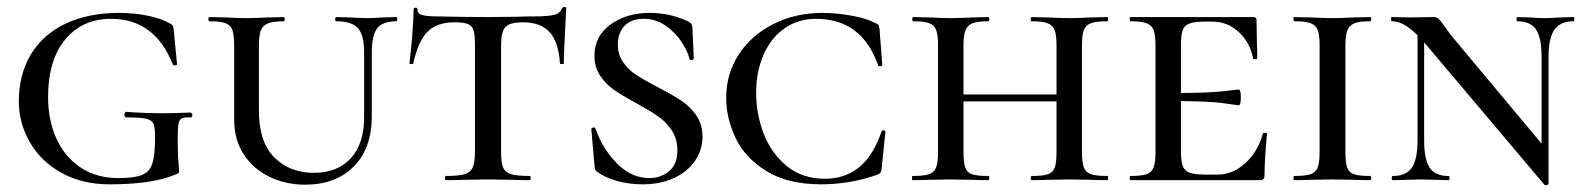

<svg xmlns="http://www.w3.org/2000/svg" viewBox="-20 -517 4559 551"><path d="M34 -226Q34 -304 69 -361.5Q104 -419 169 -449.5Q234 -480 322 -480Q365 -480 404 -472Q443 -464 469 -449Q475 -446 476.5 -441.5Q478 -437 479 -427L488 -333Q488 -330 482.5 -329.5Q477 -329 476 -332Q424 -463 299 -463Q216 -463 167 -403.5Q118 -344 118 -239Q118 -171 142.5 -118Q167 -65 212.5 -35.5Q258 -6 319 -6Q366 -6 388 -15Q410 -24 417.5 -48.5Q425 -73 425 -126Q425 -152 420 -162.5Q415 -173 399 -176.5Q383 -180 343 -180Q337 -180 337 -188Q337 -191 338.5 -193.5Q340 -196 342 -196Q394 -192 447 -192Q471 -192 527 -194Q529 -194 530.5 -191.5Q532 -189 532 -187Q532 -180 527 -180Q509 -181 501.5 -177Q494 -173 492 -160.5Q490 -148 490 -116Q490 -71 492 -53Q494 -35 494 -28Q494 -22 492.5 -20.5Q491 -19 483 -16Q417 12 295 12Q215 12 155.5 -21.5Q96 -55 65 -110Q34 -165 34 -226Z M945 -456Q942 -456 942 -462Q942 -468 945 -468L984 -467Q1016 -465 1035 -465Q1050 -465 1080 -467L1118 -468Q1120 -468 1120 -462Q1120 -456 1118 -456Q1078 -456 1062.5 -436Q1047 -416 1047 -365V-184Q1047 -91 995 -39Q943 13 856 13Q800 13 753.5 -9.5Q707 -32 679.5 -74Q652 -116 652 -174V-387Q652 -417 647 -431Q642 -445 627 -450.5Q612 -456 581 -456Q578 -456 578 -462Q578 -468 581 -468L627 -467Q663 -465 686 -465Q712 -465 750 -467L795 -468Q797 -468 797 -462Q797 -456 795 -456Q764 -456 749 -450Q734 -444 728.5 -429.5Q723 -415 723 -385V-200Q723 -109 767.5 -65Q812 -21 881 -21Q948 -21 986.5 -62.5Q1025 -104 1025 -182V-365Q1025 -416 1007.5 -436Q990 -456 945 -456Z M1166 -335Q1166 -333 1160.5 -333Q1155 -333 1155 -335Q1159 -366 1163 -415Q1167 -464 1167 -490Q1167 -495 1172.5 -495Q1178 -495 1178 -490Q1178 -477 1193 -473.5Q1208 -470 1231 -470Q1317 -468 1382 -468L1469 -469Q1486 -470 1515 -470Q1553 -470 1570.5 -474.5Q1588 -479 1593 -494Q1595 -497 1600 -497Q1605 -497 1605 -494Q1598 -365 1598 -335Q1598 -333 1592.5 -333Q1587 -333 1587 -335Q1583 -396 1557.5 -424.5Q1532 -453 1480 -453Q1443 -453 1430.5 -439.5Q1418 -426 1418 -387V-81Q1418 -50 1424 -36Q1430 -22 1447 -17Q1464 -12 1501 -12Q1503 -12 1503 -6Q1503 0 1501 0Q1468 0 1450 -1L1380 -2L1311 -1Q1292 0 1259 0Q1257 0 1257 -6Q1257 -12 1259 -12Q1296 -12 1313 -17Q1330 -22 1336.5 -36.5Q1343 -51 1343 -81V-389Q1343 -417 1339 -430Q1335 -443 1323 -448Q1311 -453 1284 -453Q1234 -453 1207 -426Q1180 -399 1166 -335Z M1869 -266Q1910 -245 1935.5 -228Q1961 -211 1978.5 -185.5Q1996 -160 1996 -125Q1996 -87 1974.5 -55.5Q1953 -24 1914 -6Q1875 12 1824 12Q1786 12 1751.5 2.5Q1717 -7 1695 -23Q1690 -26 1688.5 -30Q1687 -34 1686 -43L1677 -146Q1677 -150 1682 -151Q1687 -152 1689 -148Q1709 -90 1750.5 -48Q1792 -6 1843 -6Q1876 -6 1900 -25.5Q1924 -45 1924 -86Q1924 -118 1908 -142.5Q1892 -167 1868 -183.5Q1844 -200 1806 -221Q1767 -242 1743 -258.5Q1719 -275 1702.5 -299.5Q1686 -324 1686 -357Q1686 -414 1732.5 -447Q1779 -480 1844 -480Q1901 -480 1952 -457Q1960 -453 1963 -449.5Q1966 -446 1967 -439L1971 -350Q1971 -346 1966 -345Q1961 -344 1959 -347Q1954 -369 1936 -396.5Q1918 -424 1890 -443.5Q1862 -463 1827 -463Q1791 -463 1772 -442.5Q1753 -422 1753 -389Q1753 -360 1768.5 -338Q1784 -316 1806.5 -301.5Q1829 -287 1869 -266Z M2492 -451Q2499 -448 2501 -445Q2503 -442 2504 -434L2512 -331Q2512 -328 2506.5 -327Q2501 -326 2500 -330Q2453 -463 2322 -463Q2271 -463 2232 -436Q2193 -409 2171.5 -360.5Q2150 -312 2150 -251Q2150 -189 2172 -132.5Q2194 -76 2238.5 -40Q2283 -4 2347 -4Q2405 -4 2445.5 -37Q2486 -70 2510 -140Q2511 -144 2516 -143Q2521 -142 2521 -139L2510 -33Q2509 -25 2507 -22Q2505 -19 2496 -15Q2419 12 2336 12Q2241 12 2179.5 -26Q2118 -64 2091 -121Q2064 -178 2064 -236Q2064 -305 2100 -360.5Q2136 -416 2199.5 -448Q2263 -480 2340 -480Q2378 -480 2421.5 -472.5Q2465 -465 2492 -451Z M2941 -456Q2938 -456 2938 -462Q2938 -468 2941 -468L2986 -467Q3024 -465 3050 -465Q3073 -465 3111 -467L3158 -468Q3160 -468 3160 -462Q3160 -456 3158 -456Q3126 -456 3111 -450.5Q3096 -445 3090.5 -431Q3085 -417 3085 -387V-81Q3085 -51 3090.5 -36.5Q3096 -22 3111 -17Q3126 -12 3158 -12Q3160 -12 3160 -6Q3160 0 3158 0Q3128 0 3111 -1L3050 -2L2986 -1Q2970 0 2941 0Q2938 0 2938 -6Q2938 -12 2941 -12Q2973 -12 2987.5 -17Q3002 -22 3007 -36.5Q3012 -51 3012 -81V-385Q3012 -415 3007 -429.5Q3002 -444 2987 -450Q2972 -456 2941 -456ZM2706 -246H3045V-226H2706ZM2601 -456Q2598 -456 2598 -462Q2598 -468 2601 -468L2646 -467Q2684 -465 2708 -465Q2732 -465 2772 -467L2816 -468Q2819 -468 2819 -462Q2819 -456 2816 -456Q2785 -456 2770.5 -450Q2756 -444 2750.5 -429.5Q2745 -415 2745 -385V-81Q2745 -51 2750 -36.5Q2755 -22 2769.5 -17Q2784 -12 2816 -12Q2819 -12 2819 -6Q2819 0 2816 0Q2787 0 2771 -1L2708 -2L2646 -1Q2629 0 2599 0Q2597 0 2597 -6Q2597 -12 2599 -12Q2631 -12 2646 -17Q2661 -22 2666.5 -36.5Q2672 -51 2672 -81V-387Q2672 -417 2666.5 -431Q2661 -445 2646.5 -450.5Q2632 -456 2601 -456Z M3224 -12Q3256 -12 3270.5 -17Q3285 -22 3290.5 -36.5Q3296 -51 3296 -81V-387Q3296 -417 3290.5 -431Q3285 -445 3270 -450.5Q3255 -456 3224 -456Q3222 -456 3222 -462Q3222 -468 3224 -468H3576Q3586 -468 3586 -460L3587 -398Q3588 -379 3588 -350Q3588 -347 3582 -347Q3576 -347 3576 -350Q3567 -396 3534.5 -425.5Q3502 -455 3460 -455H3438Q3408 -455 3393.5 -449.5Q3379 -444 3374 -430Q3369 -416 3369 -386V-85Q3369 -56 3374 -41.5Q3379 -27 3393.5 -21.5Q3408 -16 3438 -16H3475Q3518 -16 3554 -49Q3590 -82 3604 -133Q3605 -136 3610.5 -136Q3616 -136 3616 -133Q3609 -61 3609 -15Q3609 -7 3606 -3.5Q3603 0 3594 0H3224Q3222 0 3222 -6Q3222 -12 3224 -12ZM3338 -227V-250Q3448 -250 3489 -255Q3530 -260 3535 -260Q3541 -260 3541 -238Q3541 -215 3535 -215Q3531 -215 3490 -221Q3449 -227 3338 -227Z M3912 -12Q3915 -12 3915 -6Q3915 0 3912 0Q3883 0 3867 -1L3803 -2L3741 -1Q3724 0 3694 0Q3692 0 3692 -6Q3692 -12 3694 -12Q3726 -12 3741 -17Q3756 -22 3761.5 -36.5Q3767 -51 3767 -81V-387Q3767 -417 3761.5 -431Q3756 -445 3741 -450.5Q3726 -456 3694 -456Q3692 -456 3692 -462Q3692 -468 3694 -468L3741 -467Q3779 -465 3803 -465Q3828 -465 3868 -467L3912 -468Q3915 -468 3915 -462Q3915 -456 3912 -456Q3881 -456 3866.5 -450Q3852 -444 3846.5 -429.5Q3841 -415 3841 -385V-81Q3841 -51 3846 -36.5Q3851 -22 3865.5 -17Q3880 -12 3912 -12Z M4048 -446 4067 -443V-114Q4067 -59 4083 -35.5Q4099 -12 4137 -12Q4140 -12 4140 -6Q4140 0 4137 0Q4115 0 4103 -1L4058 -2L4014 -1Q4001 0 3977 0Q3974 0 3974 -6Q3974 -12 3977 -12Q4015 -12 4031.5 -35.5Q4048 -59 4048 -114ZM4412 13 4075 -386Q4043 -424 4019.5 -440Q3996 -456 3974 -456Q3972 -456 3972 -462Q3972 -468 3974 -468L4030 -467Q4040 -467 4053 -467.5Q4066 -468 4095 -468Q4103 -468 4108.5 -463Q4114 -458 4123 -445Q4127 -439 4144 -416L4413 -94L4424 11Q4424 13 4419 14Q4414 15 4412 13ZM4424 11 4404 -20V-353Q4404 -409 4388 -432.5Q4372 -456 4334 -456Q4332 -456 4332 -462Q4332 -468 4334 -468L4369 -467Q4397 -465 4413 -465Q4430 -465 4458 -467L4496 -468Q4498 -468 4498 -462Q4498 -456 4496 -456Q4458 -456 4441 -432Q4424 -408 4424 -353Z"/></svg>

Font: Cormorant SC Medium
Style: Regular
Weight: 500
Designer: Christian Thalmann (Catharsis Fonts)
Foundry: Catharsis Fonts
Version: Version 4.000